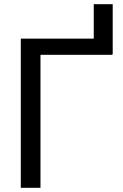

<svg xmlns="http://www.w3.org/2000/svg" viewBox="-20 -895 588 915"><path d="M517.1 -636.7H515.6V-633.8H172.9V0H79.1V-710.9H426.8V-875H517.1Z"/></svg>

Font: MAUL
Style: Regular
Weight: 400
Designer: MAUL
Version: Version 1.0; 2020; ttfautohint (v1.8.3)